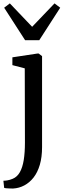

<svg xmlns="http://www.w3.org/2000/svg" viewBox="-37 -869 375 1132"><path d="M40.5 242.5Q33 242.5 21.5 242.2Q10 242 0.2 241Q-9.5 240 -12.5 238.5L-17 196.5Q-9.5 197 6 194.5Q21.5 192 38 185Q64.5 174 80.2 146Q96 118 103 74.2Q110 30.5 110 -28.5L109 -466L36 -485V-531L184.5 -553.5H191L211 -538V-2Q211 57.5 197.8 102.5Q184.5 147.5 160.8 177.8Q137 208 106.2 224.2Q75.5 240.5 40.5 242.5ZM111 -632 -12.5 -823.5 21 -849 152.5 -711 284.5 -849 318 -823.5 194.5 -632Z"/></svg>

Font: Merriweather 48pt
Style: Regular
Weight: 400
Version: Version 2.100